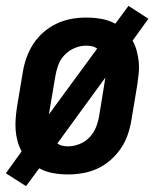

<svg xmlns="http://www.w3.org/2000/svg" viewBox="-27 -588 547 656"><path d="M62 48 -7 4 47 -71Q38 -87 33 -105.5Q28 -124 26.5 -143Q25 -162 26.5 -182Q28 -202 31 -222L51 -342Q55 -367 64 -392Q73 -417 87.5 -439Q102 -461 123 -479Q144 -497 168 -508Q192 -519 217 -523.5Q242 -528 267 -528Q294 -528 319.5 -523.5Q345 -519 367 -507L412 -568L480 -524L426 -449Q435 -433 440 -414.5Q445 -396 447 -377Q449 -358 447 -338Q445 -318 442 -298L422 -178Q418 -153 409.5 -128Q401 -103 386 -81Q371 -59 350.5 -41Q330 -23 306 -12Q282 -1 256.5 3.5Q231 8 206 8Q179 8 154 3.5Q129 -1 107 -13ZM140 -197 305 -422Q297 -428 287 -430Q277 -432 267 -432Q248 -432 228.5 -424Q209 -416 194 -400.5Q179 -385 172 -365.5Q165 -346 162 -327ZM206 -88Q225 -88 245 -96Q265 -104 279.5 -119.5Q294 -135 301.5 -154.5Q309 -174 312 -193L333 -323L169 -98Q177 -92 186.5 -90Q196 -88 206 -88Z"/></svg>

Font: Iosevka Term Curly
Style: Bold Italic
Weight: 700
Italic angle: -9°
Designer: Belleve Invis
Foundry: Belleve Invis
Version: Version 32.3.0